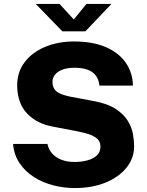

<svg xmlns="http://www.w3.org/2000/svg" viewBox="-20 -942 743 972"><path d="M358 10Q303 10 249.8 -3.8Q196.5 -17.5 152.5 -45.2Q108.5 -73 79.8 -115Q51 -157 46 -213.5H220Q226.5 -184 245 -163.8Q263.5 -143.5 292.2 -132.8Q321 -122 357 -122Q392 -122 422 -130Q452 -138 470.2 -155Q488.5 -172 488.5 -200.5Q488.5 -225 471.8 -239.8Q455 -254.5 427.5 -263.2Q400 -272 368 -278L250 -300.5Q167.5 -315 118 -366.5Q68.5 -418 67 -506Q66 -576.5 104.8 -627.2Q143.5 -678 209 -705Q274.5 -732 354.5 -732Q450.5 -732 516.8 -703Q583 -674 617.5 -623.2Q652 -572.5 653 -508.5H483.5Q480 -541.5 463.5 -561.5Q447 -581.5 420.2 -590.2Q393.5 -599 358 -599Q329 -599 308 -593.2Q287 -587.5 273 -577.5Q259 -567.5 252.2 -554.2Q245.5 -541 245.5 -526.5Q245.5 -498.5 263.8 -481.2Q282 -464 334 -453L451.5 -431Q523.5 -418 565 -391Q606.5 -364 627 -330.2Q647.5 -296.5 653.2 -262.5Q659 -228.5 659 -200.5Q659 -141 620.2 -93Q581.5 -45 513.8 -17.5Q446 10 358 10ZM295.5 -783.5 161 -922H281.5L353.5 -843.5L417.5 -922H544L412.5 -783.5Z"/></svg>

Font: Public Sans ExtraBold
Style: Regular
Weight: 800
Designer: The Public Sans Project Authors: Dan O. Williams and USWDS (Libre Franklin designed by Pablo Impallari and Rodrigo Fuenz
Version: Version 1.007